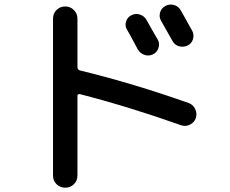

<svg xmlns="http://www.w3.org/2000/svg" viewBox="-20 -789 1040 868"><path d="M573.2 -719.7Q591.8 -729.5 611.3 -723.6Q630.9 -717.8 641.6 -700.2Q686.5 -620.1 693.4 -609.4Q703.1 -591.8 696.3 -571.8Q689.5 -551.8 670.9 -543Q652.3 -534.2 632.8 -541Q613.3 -547.9 602.5 -566.4Q601.6 -568.4 583 -603Q564.5 -637.7 554.2 -654.8Q543.9 -671.9 549.8 -691.4Q555.7 -710.9 573.2 -719.7ZM797.9 -741.2Q842.8 -661.1 848.6 -650.4Q858.4 -632.8 852.5 -612.3Q846.7 -591.8 827.6 -583Q808.6 -574.2 788.6 -580.1Q768.6 -585.9 758.8 -605.5L708 -695.3Q698.2 -712.9 703.6 -732.4Q709 -752 728 -762.2Q747.1 -772.5 767.6 -766.1Q788.1 -759.8 797.9 -741.2ZM219.7 4.9V-705.1Q219.7 -728.5 235.8 -744.1Q252 -759.8 274.9 -759.8Q297.9 -759.8 314 -743.7Q330.1 -727.5 330.1 -705.1V-485.4Q330.1 -474.6 340.8 -470.7Q582 -412.1 833 -323.2Q852.5 -316.4 862.3 -296.4Q872.1 -276.4 865.2 -254.9Q858.4 -235.4 838.9 -225.6Q819.3 -215.8 798.8 -222.7Q562.5 -306.6 341.8 -363.3Q330.1 -365.2 330.1 -355.5V4.9Q330.1 28.3 314 43.9Q297.9 59.6 274.9 59.6Q252 59.6 235.8 43.9Q219.7 28.3 219.7 4.9Z"/></svg>

Font: Rounded-X Mgen+ 1mn medium
Style: Regular
Weight: 500
Designer: [Source Han Sans]
Ryoko NISHIZUKA  (kana & ideographs); Paul D. Hunt (Latin, Greek & Cyrillic); Wenlong ZHANG  (bopomofo
Version: Version 1.059.20150602